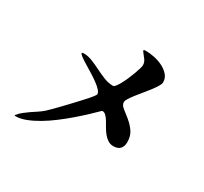

<svg xmlns="http://www.w3.org/2000/svg" viewBox="-156 -985 1311 1231"><g transform="rotate(30 500.0 -369.5)"><path d="M544 -284Q520 -260 486 -228Q452 -196 412.5 -162Q373 -128 329.5 -95Q286 -62 243 -36.5Q200 -11 159 5Q118 21 83 21Q76 21 75 18Q75 17 75.5 17Q76 17 76 16Q92 -4 111.5 -19.5Q131 -35 151.5 -49Q172 -63 193 -76.5Q214 -90 233 -107Q241 -114 261 -134Q281 -154 307 -181Q333 -208 361 -238Q389 -268 413 -294Q437 -320 452 -339Q467 -358 467 -363Q467 -377 451 -394Q435 -411 410.5 -428.5Q386 -446 357.5 -463.5Q329 -481 304.5 -496Q280 -511 264 -523Q248 -535 248 -541Q248 -545 253 -546Q258 -547 260 -547Q293 -547 326 -533.5Q359 -520 392 -503.5Q425 -487 458.5 -473.5Q492 -460 527 -460Q534 -460 544.5 -473.5Q555 -487 566 -507.5Q577 -528 588 -553Q599 -578 607.5 -601.5Q616 -625 621.5 -643.5Q627 -662 627 -670Q627 -691 615 -708Q603 -725 593 -736.5Q583 -748 581.5 -754Q580 -760 600 -760Q625 -760 658.5 -753.5Q692 -747 722 -732.5Q752 -718 773 -695Q794 -672 794 -640Q794 -628 782.5 -609Q771 -590 754 -567.5Q737 -545 716.5 -520.5Q696 -496 679 -474Q662 -452 650.5 -434Q639 -416 639 -405Q639 -384 662 -366Q685 -348 713 -325.5Q741 -303 764 -271.5Q787 -240 787 -193Q787 -161 770.5 -143.5Q754 -126 722 -126Q698 -126 680.5 -137.5Q663 -149 648.5 -166.5Q634 -184 622.5 -204.5Q611 -225 600 -243Q589 -261 577 -273.5Q565 -286 551 -287Z"/></g></svg>

Font: SoukouMincho
Style: Regular
Weight: 400
Designer: Dr. Ken Lunde (project architect, glyph set definition & overall production); Masataka HATTORI  (production & ideograph 
Foundry: Adobe Systems Incorporated
Version: Version 1.00